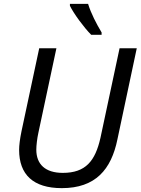

<svg xmlns="http://www.w3.org/2000/svg" viewBox="-20 -964 728 994"><path d="M300 10C474 10 556 -86 588 -243L688 -714H599L500 -250C473 -131 424 -69 305 -69C214 -69 168 -114 168 -189C168 -210 172 -247 179 -278L272 -714H183L91 -283C83 -244 79 -211 79 -188C79 -61 151 10 300 10ZM342 -934C362 -893 415 -821 452 -784H506V-796C479 -841 451 -895 436 -944H342Z"/></svg>

Font: BC Sans
Style: Italic
Weight: 400
Italic angle: -12°
Designer: Monotype Design Team
Designer: Province of B.C.
Foundry: Monotype Imaging Inc.
Version: Version 2.000;GOOG;noto-source:20170915:90ef993387c0